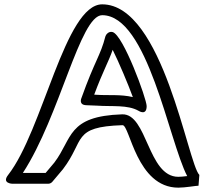

<svg xmlns="http://www.w3.org/2000/svg" viewBox="-20 -840 973 885"><path d="M895 16 898.9 -33.7C845.7 -85.4 731.7 -820 451 -820C279.5 -820 178.3 -239 17.3 -33.4C-13.2 5.5 37 7 37 7H202C208.9 7 216.3 3.8 221.1 -1.9C221.6 -2.5 266.3 -55.1 269.9 -59.8C372.6 -194.3 311.1 -255.4 544.8 -263C578.7 -264.1 608.9 25 802 25C834.2 25 882.9 16 895 16ZM85.5 -43C256.9 -306.1 348.5 -770 451 -770C661 -770 757.4 -192.5 842.8 -28.4C826.4 -26.4 812.5 -25 802 -25C660.7 -25 659.5 -316.8 543.2 -313C289.2 -304.7 314.9 -201.7 230.3 -90.4C227 -86.3 201.2 -55.8 190.4 -43ZM378.3 -355C378.3 -355 409.4 -354.2 425.3 -353.1C498.4 -348 567.9 -357.9 618.7 -329.2C618.7 -329.2 656 -304.5 656 -351C656 -384.1 548.3 -679.2 498.8 -692.3C479.8 -697.3 467.5 -679 465.8 -672.2C443.1 -583.2 417.3 -561.8 355.5 -388.4C355.5 -388.4 340.3 -356 378.3 -355ZM414.2 -403.7C455.2 -513.8 479 -552 499.4 -610.3C527.5 -554.1 570.1 -453.2 592.3 -392.5C536.4 -405.9 477.7 -399.5 428.7 -402.9C424.2 -403.3 420.7 -403.4 414.2 -403.7Z"/></svg>

Font: Rocketfuel
Style: Regular
Weight: 400
Designer: Mew Too
Foundry: Cannot Into Space Fonts.
Version: Version 0.27